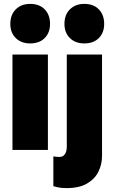

<svg xmlns="http://www.w3.org/2000/svg" viewBox="-20 -770 589 986"><path d="M226 0H44V-490H226ZM33 -647Q33 -694 61 -722Q89 -750 135 -750Q182 -750 209.5 -722Q237 -694 237 -647Q237 -602 209.5 -574.5Q182 -547 135 -547Q89 -547 61 -574.5Q33 -602 33 -647ZM322 196Q295 196 277 192Q259 188 254 186V33Q260 34 266.5 35Q273 36 286 36Q303 36 313 22Q323 8 323 -17V-490H504V31Q504 74 485.5 111.5Q467 149 427 172.5Q387 196 322 196ZM311 -647Q311 -694 339 -722Q367 -750 413 -750Q460 -750 487.5 -722Q515 -694 515 -647Q515 -602 487.5 -574.5Q460 -547 413 -547Q367 -547 339 -574.5Q311 -602 311 -647Z"/></svg>

Font: Gabarito Black
Style: Regular
Weight: 900
Designer: Leandro Assis / Alvaro Franca / Felipe Casaprima
Foundry: Naipe Foundry
Version: Version 1.000